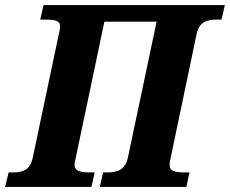

<svg xmlns="http://www.w3.org/2000/svg" viewBox="-37 -734 903 754"><path d="M-17 0H322L335 -57H315C281 -57 256 -61 256 -87C256 -93 258 -103 260 -112L373 -649H578L465 -114C454 -65 421 -57 386 -57H368L355 0H695L707 -57H687C653 -57 629 -61 629 -87C629 -93 630 -103 633 -113L735 -600C745 -650 779 -657 813 -657H833L846 -714H134L121 -657H137C177 -657 199 -654 199 -631C199 -622 196 -608 189 -576L91 -112C80 -64 48 -57 16 -57H-3Z"/></svg>

Font: Noto Serif SemiCondensed Extra
Style: Italic
Weight: 800
Width: 4
Italic angle: -12°
Designer: Monotype Design Team
Foundry: Monotype Imaging Inc.
Version: Version 1.901